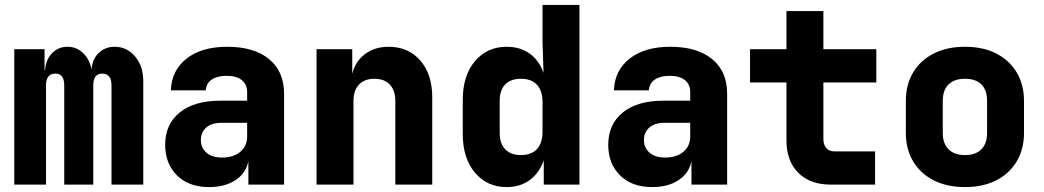

<svg xmlns="http://www.w3.org/2000/svg" viewBox="-20 -750 4240 780"><path d="M38 0V-550H161V-465H163Q166 -507 191 -533.5Q216 -560 255 -560Q291 -560 317.5 -534.5Q344 -509 352 -468Q355 -510 381 -535Q407 -560 446 -560Q495 -560 528.5 -521Q562 -482 562 -420V0H433V-403Q433 -451 395 -451Q359 -451 359 -403V0H241V-403Q241 -451 205 -451Q167 -451 167 -403V0Z M829 10Q747 10 699 -37.5Q651 -85 651 -162Q651 -245 710 -293Q769 -341 876 -341H984V-376Q984 -407 962.5 -424.5Q941 -442 901 -442Q863 -442 840.5 -427Q818 -412 816 -383H674Q677 -464 738 -512Q799 -560 903 -560Q1012 -560 1073 -510Q1134 -460 1134 -370V0H989V-95Q979 -46 936.5 -18Q894 10 829 10ZM882 -110Q929 -110 956.5 -133.5Q984 -157 984 -195V-251H879Q839 -251 817.5 -231.5Q796 -212 796 -181Q796 -150 818.5 -130Q841 -110 882 -110Z M1266 0V-550H1411V-450Q1423 -500 1462.5 -530Q1502 -560 1559 -560Q1639 -560 1687.5 -504Q1736 -448 1736 -355V0H1586V-340Q1586 -383 1563.5 -406.5Q1541 -430 1501 -430Q1461 -430 1438.5 -406.5Q1416 -383 1416 -340V0Z M2038 10Q1959 10 1909.5 -48.5Q1860 -107 1860 -205V-345Q1860 -443 1909.5 -501.5Q1959 -560 2038 -560Q2093 -560 2131.5 -532.5Q2170 -505 2188 -454L2184 -580V-730H2334V0H2189V-99Q2171 -47 2132 -18.5Q2093 10 2038 10ZM2096 -120Q2139 -120 2161.5 -144.5Q2184 -169 2184 -215V-335Q2184 -381 2161.5 -405.5Q2139 -430 2096 -430Q2055 -430 2032.5 -407Q2010 -384 2010 -340V-210Q2010 -167 2032.5 -143.5Q2055 -120 2096 -120Z M2629 10Q2547 10 2499 -37.5Q2451 -85 2451 -162Q2451 -245 2510 -293Q2569 -341 2676 -341H2784V-376Q2784 -407 2762.5 -424.5Q2741 -442 2701 -442Q2663 -442 2640.5 -427Q2618 -412 2616 -383H2474Q2477 -464 2538 -512Q2599 -560 2703 -560Q2812 -560 2873 -510Q2934 -460 2934 -370V0H2789V-95Q2779 -46 2736.5 -18Q2694 10 2629 10ZM2682 -110Q2729 -110 2756.5 -133.5Q2784 -157 2784 -195V-251H2679Q2639 -251 2617.5 -231.5Q2596 -212 2596 -181Q2596 -150 2618.5 -130Q2641 -110 2682 -110Z M3355 0Q3271 0 3223 -48Q3175 -96 3175 -180V-415H3027V-550H3175V-705H3325V-550H3540V-415H3325V-185Q3325 -163 3336.5 -149Q3348 -135 3370 -135H3535V0Z M3900 10Q3827 10 3773 -17.5Q3719 -45 3689.5 -94.5Q3660 -144 3660 -210V-340Q3660 -406 3689.5 -455.5Q3719 -505 3773 -532.5Q3827 -560 3900 -560Q3974 -560 4027.5 -532.5Q4081 -505 4110.5 -455.5Q4140 -406 4140 -340V-210Q4140 -144 4110.5 -94.5Q4081 -45 4027.5 -17.5Q3974 10 3900 10ZM3900 -120Q3944 -120 3967 -143.5Q3990 -167 3990 -210V-340Q3990 -384 3967 -407Q3944 -430 3900 -430Q3857 -430 3833.5 -407Q3810 -384 3810 -340V-210Q3810 -167 3833.5 -143.5Q3857 -120 3900 -120Z"/></svg>

Font: JetBrains Mono NL ExtraBold
Style: Regular
Weight: 800
Designer: Philipp Nurullin, Konstantin Bulenkov
Foundry: JetBrains
Version: Version 2.304; ttfautohint (v1.8.4.7-5d5b)